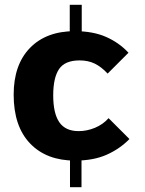

<svg xmlns="http://www.w3.org/2000/svg" viewBox="-20 -750 603 801"><path d="M271 -730H321V-610H271ZM272 -89 320 -90V31H272ZM520 -170Q480 -129 425 -104.5Q370 -80 293 -80Q174 -80 105.5 -151.5Q37 -223 37 -355Q37 -480 105 -550Q173 -620 292 -620Q368 -620 422.5 -596Q477 -572 516 -530L429 -443Q403 -471 375.5 -484.5Q348 -498 312 -498Q251 -498 226.5 -462Q202 -426 202 -352Q202 -277 227.5 -240Q253 -203 308 -203Q343 -203 376.5 -217Q410 -231 433 -257Z"/></svg>

Font: Moderustic
Style: Bold
Weight: 700
Designer: Tural Alisoy
Foundry: TAFT Foundry
Version: Version 2.120